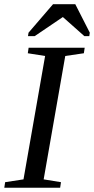

<svg xmlns="http://www.w3.org/2000/svg" viewBox="-24 -878 440 898"><path d="M180.2 -39.1 261.2 -25.9 257.3 0H-3.9L0 -25.9L85.9 -39.1L187 -616.2L106 -628.9L109.9 -654.8H372.1L368.2 -628.9L281.2 -616.2ZM106.9 -709 109.4 -725.1 224.1 -858.4H328.1L396 -725.1L393.6 -709H370.6L270 -798.3L138.2 -709Z"/></svg>

Font: Liberation Serif
Style: Italic
Weight: 400
Italic angle: -16.333°
Designer: Steve Matteson
Foundry: Ascender Corporation
Version: Version 2.1.5